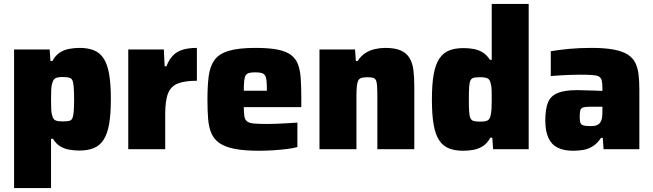

<svg xmlns="http://www.w3.org/2000/svg" viewBox="-20 -763 3342 982"><path d="M52 199V-510H234L238 -451H248Q263 -479 285 -493.5Q307 -508 333.5 -513Q360 -518 387 -518Q429 -518 459.5 -506Q490 -494 509.5 -465Q529 -436 538 -385Q547 -334 547 -257Q547 -179 538 -128Q529 -77 509.5 -47.5Q490 -18 459.5 -5.5Q429 7 386 7Q359 7 334 2.5Q309 -2 288 -14.5Q267 -27 251 -53H241V199ZM300 -142Q321 -142 333 -144.5Q345 -147 350 -158Q355 -169 357 -192Q359 -215 359 -255Q359 -295 357 -318.5Q355 -342 350 -352.5Q345 -363 333 -366Q321 -369 300 -369Q276 -369 264.5 -363.5Q253 -358 248 -340Q243 -326 242 -305.5Q241 -285 241 -255Q241 -224 242 -203.5Q243 -183 247 -172Q252 -152 264.5 -147Q277 -142 300 -142Z M636 0V-510H818L822 -424H831Q846 -461 866.5 -481Q887 -501 917 -509.5Q947 -518 987 -518V-350Q927 -350 891 -336.5Q855 -323 840 -286.5Q825 -250 825 -181V0Z M1305 8Q1230 8 1181 -1.5Q1132 -11 1103.5 -30.5Q1075 -50 1061.5 -80.5Q1048 -111 1044.5 -154.5Q1041 -198 1041 -254Q1041 -324 1047.5 -374Q1054 -424 1077 -456Q1100 -488 1150 -503Q1200 -518 1287 -518Q1357 -518 1401 -509Q1445 -500 1469.5 -481Q1494 -462 1505 -431.5Q1516 -401 1518.5 -356.5Q1521 -312 1521 -254V-215H1227Q1227 -185 1230 -167.5Q1233 -150 1244.5 -141.5Q1256 -133 1281.5 -131Q1307 -129 1350 -129Q1369 -129 1393.5 -130Q1418 -131 1446.5 -132.5Q1475 -134 1501 -136V-11Q1481 -5 1448.5 -1Q1416 3 1379 5.5Q1342 8 1305 8ZM1345 -283V-299Q1345 -332 1343 -351Q1341 -370 1334.5 -378.5Q1328 -387 1316.5 -390Q1305 -393 1286 -393Q1266 -393 1254.5 -390Q1243 -387 1237 -378Q1231 -369 1229 -350Q1227 -331 1227 -299H1362Z M1614 0V-510H1796L1800 -451H1809Q1826 -477 1848.5 -491.5Q1871 -506 1897.5 -512Q1924 -518 1950 -518Q2000 -518 2029.5 -505Q2059 -492 2074.5 -466.5Q2090 -441 2094.5 -404Q2099 -367 2099 -319V0H1910V-269Q1910 -305 1908.5 -325Q1907 -345 1902 -354Q1897 -363 1886.5 -365.5Q1876 -368 1859 -368Q1840 -368 1828.5 -364.5Q1817 -361 1812 -350.5Q1807 -340 1805 -320.5Q1803 -301 1803 -267V0Z M2349 8Q2307 8 2276.5 -4Q2246 -16 2226.5 -45Q2207 -74 2198 -125Q2189 -176 2189 -253Q2189 -331 2198 -382Q2207 -433 2227 -463Q2247 -493 2277.5 -505Q2308 -517 2350 -517Q2378 -517 2402.5 -512.5Q2427 -508 2448 -495.5Q2469 -483 2486 -457H2495V-743H2684V0H2502L2498 -59H2488Q2473 -31 2451 -16.5Q2429 -2 2403 3Q2377 8 2349 8ZM2437 -141Q2462 -141 2473.5 -147Q2485 -153 2489 -171Q2493 -187 2494 -207.5Q2495 -228 2495 -255Q2495 -282 2494.5 -301.5Q2494 -321 2490 -335Q2486 -356 2474 -362Q2462 -368 2437 -368Q2415 -368 2403.5 -365.5Q2392 -363 2386.5 -352Q2381 -341 2379.5 -318Q2378 -295 2378 -255Q2378 -215 2379.5 -191.5Q2381 -168 2386.5 -157.5Q2392 -147 2403.5 -144Q2415 -141 2437 -141Z M2911 8Q2864 8 2832.5 -7.5Q2801 -23 2785 -57.5Q2769 -92 2769 -147Q2769 -205 2782.5 -238.5Q2796 -272 2831.5 -287Q2867 -302 2932 -302Q2941 -302 2956 -301.5Q2971 -301 2989.5 -300.5Q3008 -300 3026.5 -299.5Q3045 -299 3061 -298V-316Q3061 -340 3057 -353.5Q3053 -367 3041.5 -372.5Q3030 -378 3007 -379.5Q2984 -381 2946 -381Q2923 -381 2896.5 -380Q2870 -379 2844 -377.5Q2818 -376 2797 -374V-501Q2837 -508 2890 -513Q2943 -518 3005 -518Q3074 -518 3119 -509.5Q3164 -501 3190.5 -484Q3217 -467 3229.5 -441.5Q3242 -416 3246 -382Q3250 -348 3250 -305V0H3067L3063 -58H3054Q3034 -28 3010.5 -14Q2987 0 2962 4Q2937 8 2911 8ZM3001 -118Q3016 -118 3025.5 -120.5Q3035 -123 3042.5 -128.5Q3050 -134 3053 -142Q3058 -151 3059.5 -163.5Q3061 -176 3061 -193V-217H2996Q2974 -217 2962.5 -213.5Q2951 -210 2948 -198.5Q2945 -187 2945 -164Q2945 -147 2948 -136.5Q2951 -126 2963 -122Q2975 -118 3001 -118Z"/></svg>

Font: Saira Thin ExtraBold
Style: Regular
Weight: 800
Version: Version 1.101